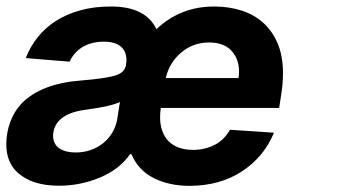

<svg xmlns="http://www.w3.org/2000/svg" viewBox="-28 -573 1078 603"><path d="M566.8 10.7Q503.6 10.7 454.5 -13.8Q405.5 -39.1 384.6 -89.1H380.7Q347.3 -40.8 285.5 -15.3Q224.1 10.3 157 10.3Q72.8 10.3 27.3 -30.9Q-8.2 -63.2 -8.2 -120Q-8.2 -155.5 3.9 -189.1Q16 -222.7 39.4 -247.5Q100.5 -310.7 227.3 -320.3Q299 -326 331.7 -335.2Q364 -344.1 367.9 -369.3Q367.9 -371.8 368.1 -373.8Q368.3 -375.7 368.6 -377.5Q369 -379.3 369 -381Q369 -382.8 369 -384.9Q369 -411.6 351.4 -426.8Q333.8 -442.1 298.3 -442.1Q277 -442.1 259.8 -437.3Q242.5 -432.5 229.2 -424Q215.9 -415.5 206.1 -403.9Q196.4 -392.4 190.7 -379.3L52.9 -390.6Q66.8 -426.5 90.6 -456.3Q114.3 -486.2 147.9 -507.5Q181.5 -528.8 224.4 -540.7Q267.4 -552.6 320.3 -552.6Q429.7 -552.6 463.4 -481.2Q538 -552.6 644.9 -552.6Q690.3 -552.6 729.8 -540.1Q769.2 -527.7 798.3 -501.8Q827.4 -475.9 844.1 -436.3Q860.8 -396.7 860.8 -342.3Q860.8 -326.7 859.4 -310.2Q858 -293.7 855.1 -275.6L848.7 -234H476.9V-233.7Q474.8 -218 474.8 -204.5Q474.8 -181.1 481.5 -162.1Q488.3 -143.1 501.2 -129.8Q514.2 -116.5 533.6 -109.4Q552.9 -102.3 578.5 -102.3Q614.7 -102.3 645.2 -117.5Q675.8 -132.8 694.2 -165.5L832.4 -156.2Q801.1 -79.9 731.2 -34.4Q661.6 10.7 566.8 10.7ZM721.2 -327.8Q721.9 -333.1 722.3 -338.2Q722.7 -343.4 722.7 -348.4Q722.7 -388.1 698.5 -414.1Q674.4 -439.6 628.9 -439.6Q578.1 -439.6 540.8 -407.7Q503.9 -376.4 492.5 -327.8ZM209.2 -94.1Q235.1 -94.1 257.1 -101.9Q279.1 -109.7 296 -123.4Q312.9 -137.1 324 -155.4Q335.2 -173.7 339.5 -195L348.7 -252.8Q322.1 -239.3 243.6 -228.7Q149.5 -217.3 139.6 -157.3Q139.2 -154.5 139 -151.8Q138.8 -149.1 138.8 -146.7Q138.8 -120.4 158.7 -106.9Q178.3 -94.1 209.2 -94.1Z"/></svg>

Font: Linik Sans
Style: Bold Italic
Weight: 700
Italic angle: 9°
Designer: Fonts by Rasmus Andersson / Changes by Cristiano Sobral with parts from Marc Monis
Foundry: rsms
Version: Version 3.020; ttfautohint (v1.6)